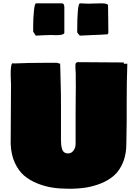

<svg xmlns="http://www.w3.org/2000/svg" viewBox="-20 -1118 828 1167"><path d="M181.6 -925.8V-956.1Q181.6 -1006.3 186.3 -1052Q190.9 -1097.7 199.2 -1097.7H359.4Q371.1 -1093.8 371.1 -1074.2V-918Q367.2 -904.3 324.2 -904.3Q317.4 -904.3 305.7 -904.8Q293.9 -905.3 290 -905.3Q272.5 -905.3 240.2 -903.6Q208 -901.9 197.3 -901.4Q189.5 -914.6 181.6 -925.8ZM449.2 -923.8Q449.2 -1089.4 464.8 -1097.7Q500 -1095.7 516.6 -1095.7Q529.3 -1095.7 554.7 -1096.7Q580.1 -1097.7 596.7 -1097.7Q634.8 -1097.7 636.7 -1085.9Q638.7 -974.6 638.7 -919.9Q636.2 -908.2 628.9 -908.2Q627 -908.2 627 -909.2Q597.7 -906.7 543.5 -905Q489.3 -903.3 464.8 -901.4L449.2 -920.9ZM44.9 -243.2Q46.9 -483.4 46.9 -601.6V-607.4Q46.9 -610.8 45.9 -631.6Q44.9 -652.3 44.9 -667Q44.9 -725.6 54.7 -733.4Q57.1 -733.4 62 -732.9Q66.9 -732.4 69.3 -732.4Q151.4 -736.3 259.8 -736.3H326.2Q330.1 -735.8 336.7 -733.2Q343.3 -730.5 345.7 -730.5Q346.2 -706.5 347.9 -647.9Q349.6 -589.4 350.3 -546.4Q351.1 -503.4 350.6 -461.9V-271.5Q350.6 -253.4 351.6 -242.2Q352.5 -231 356.2 -215.8Q359.9 -200.7 369.4 -193.1Q378.9 -185.5 393.6 -185.5Q414.1 -185.5 426.8 -202.9Q439.5 -220.2 439.5 -243.2V-421.9Q439 -454.6 440.2 -524.9Q441.4 -595.2 440.4 -634.8V-669.9Q440.4 -675.3 439.5 -686.3Q438.5 -697.3 438.5 -703.1V-726.6Q439.9 -737.8 451.2 -740.2Q544.9 -740.2 732.4 -738.3V-730.5H753.9Q750 -626.5 750 -488.3V-378.9Q750 -356.9 749 -311.5Q748 -266.1 748 -244.1Q748 -180.7 728 -131.8Q708 -83 675.3 -53.2Q642.6 -23.4 596.2 -4.4Q549.8 14.6 502.4 22Q455.1 29.3 400.4 29.3Q347.7 29.3 301.5 22.7Q255.4 16.1 208 -2.7Q160.6 -21.5 126.5 -50.8Q92.3 -80.1 69.8 -129.4Q47.4 -178.7 44.9 -243.2Z"/></svg>

Font: Bowlby One SC
Style: Regular
Weight: 400
Width: 1
Version: Version 1.2